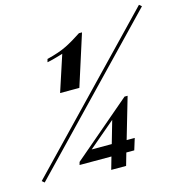

<svg xmlns="http://www.w3.org/2000/svg" viewBox="-241 -943 1103 1146"><g transform="rotate(-15 311.0 -369.5)"><path d="M735 -811 -98 55 -113 42 720 -824ZM248 -437H129L202 -660Q194 -658 166.5 -649.5Q139 -641 104 -634L109 -653Q186 -672 232.5 -695.5Q279 -719 330 -753H349ZM440 -63H490L468 8H419L397 85H305L327 8H130L135 -10L495 -317H514ZM348 -63 388 -202 224 -63Z"/></g></svg>

Font: Playfair Display SC Black
Style: Italic
Weight: 900
Italic angle: -14°
Designer: Claus Eggers Sørensen
Foundry: Claus Eggers Sørensen
Version: Version 1.200; ttfautohint (v1.6)